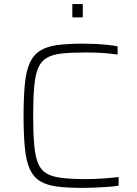

<svg xmlns="http://www.w3.org/2000/svg" viewBox="-20 -909 670 937"><path d="M386 8Q311 8 259.5 1.5Q208 -5 175.5 -25Q143 -45 125.5 -83.5Q108 -122 101.5 -186Q95 -250 95 -344Q95 -437 101.5 -500.5Q108 -564 125.5 -602.5Q143 -641 175.5 -661.5Q208 -682 259.5 -689Q311 -696 386 -696Q414 -696 445 -694.5Q476 -693 504.5 -690Q533 -687 554 -683V-643Q532 -646 505 -648.5Q478 -651 450.5 -652Q423 -653 400 -653Q330 -653 283 -648Q236 -643 208 -626.5Q180 -610 166 -576.5Q152 -543 147 -486.5Q142 -430 142 -344Q142 -258 147 -201.5Q152 -145 166 -111.5Q180 -78 208 -62Q236 -46 283 -40.5Q330 -35 400 -35Q437 -35 481.5 -38Q526 -41 559 -45V-3Q536 1 506 3Q476 5 444.5 6.5Q413 8 386 8ZM333 -824V-889H384V-824Z"/></svg>

Font: Saira SemiExpanded ExtraLight
Style: Regular
Weight: 250
Width: 6
Designer: Hector Gatti with collaboration of the Omnibus-Type team
Foundry: Omnibus-Type
Version: Version 1.101